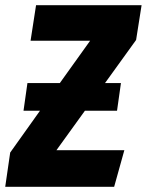

<svg xmlns="http://www.w3.org/2000/svg" viewBox="-51 -715 562 735"><path d="M491 -695 470 -562 351 -397H412L397 -291H274L165 -140H425L386 0H-31L-12 -131L102 -291H39L54 -397H178L294 -559H66L87 -695Z"/></svg>

Font: Fira Sans Extra Condensed ExtraBold
Style: Italic
Weight: 800
Width: 3
Italic angle: -8°
Designer: Carrois Corporate & Edenspiekermann AG
Foundry: Carrois Corporate GbR & Edenspiekermann AG
Version: Version 4.203